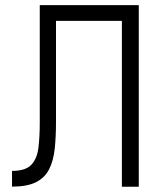

<svg xmlns="http://www.w3.org/2000/svg" viewBox="-20 -713 626 733"><path d="M25.9 -0.5V-60.5Q76.7 -60.5 98.9 -83.3Q121.1 -106 126.5 -147.5Q131.8 -189 131.8 -246.1V-693.4H509.8V0H445.3V-633.3H193.8V-249.5Q193.8 -191.9 189 -145.8Q184.1 -99.6 167.7 -67.1Q151.4 -34.7 117.7 -17.6Q84 -0.5 25.9 -0.5Z"/></svg>

Font: Cascadia Code NF Light
Style: Regular
Weight: 300
Monospace: yes
Designer: Aaron Bell
Foundry: Saja Typeworks
Version: Version 2404.023; ttfautohint (v1.8.4)